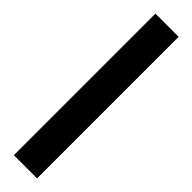

<svg xmlns="http://www.w3.org/2000/svg" viewBox="6 -75 398 398"><g transform="rotate(-45 205.5 124.0)"><path d="M-2 158V90H413V158Z"/></g></svg>

Font: Noto Sans Tamil
Style: Bold
Weight: 700
Designer: Jelle Bosma - Monotype Design Team
Foundry: Monotype Imaging Inc.
Version: Version 2.004; ttfautohint (v1.8.4.7-5d5b)